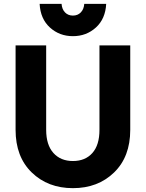

<svg xmlns="http://www.w3.org/2000/svg" viewBox="-20 -966 757 998"><path d="M532 -946Q528 -868 478.5 -823Q429 -778 359 -778Q289 -778 239.5 -823Q190 -868 186 -946H300Q302 -918 318 -901.5Q334 -885 359 -885Q384 -885 400 -901.5Q416 -918 418 -946ZM220 -291Q220 -213 257.5 -171Q295 -129 359 -129Q423 -129 460 -170.5Q497 -212 497 -291V-730H657V-291Q657 -151 573 -69.5Q489 12 359 12Q229 12 145 -69.5Q61 -151 61 -291V-730H220Z"/></svg>

Font: Freely
Style: Bold
Weight: 700
Designer: Kris Sowersby
Foundry: Klim Type Foundry
Version: Version 1.006;hotconv 1.0.113;makeotfexe 2.5.65598;200799169